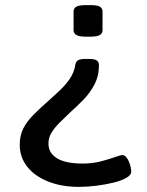

<svg xmlns="http://www.w3.org/2000/svg" viewBox="-20 -545 575 749"><path d="M330 -315Q349 -315 357.5 -309Q366 -303 366 -291Q366 -249 348.5 -215.5Q331 -182 304.5 -155Q278 -128 251 -104Q230 -84 211.5 -65.5Q193 -47 181 -27.5Q169 -8 169 15Q169 52 202.5 72.5Q236 93 303 93Q341 93 373.5 84.5Q406 76 428 68Q450 60 458 60Q465 60 471.5 67Q478 74 482.5 84.5Q487 95 489.5 106Q492 117 492 125Q492 138 472.5 149Q453 160 422.5 167.5Q392 175 356 179.5Q320 184 288 184Q220 184 167.5 163Q115 142 86 105Q57 68 57 20Q57 -17 71 -44Q85 -71 108 -94.5Q131 -118 155 -139Q181 -163 206.5 -186Q232 -209 250.5 -235Q269 -261 274 -293Q276 -305 284.5 -310Q293 -315 313 -315ZM333 -525Q359 -525 369.5 -519Q380 -513 380 -500V-427Q380 -415 369.5 -408.5Q359 -402 333 -402H314Q289 -402 278 -408.5Q267 -415 267 -427V-500Q267 -513 278 -519Q289 -525 314 -525Z"/></svg>

Font: Asap Expanded Medium
Style: Regular
Weight: 500
Width: 7
Designer: Pablo Cosgaya
Foundry: Omnibus-Type
Version: Version 3.001